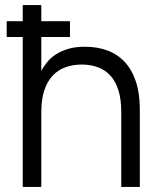

<svg xmlns="http://www.w3.org/2000/svg" viewBox="-20 -740 634 760"><path d="M6.5 -593.5V-656H70V-720H143.5V-656H257V-593.5H143.5V-459.5Q153 -477.5 167.2 -494.8Q181.5 -512 202.2 -525.2Q223 -538.5 251 -546.8Q279 -555 316 -555Q365 -555 405 -540.2Q445 -525.5 473.5 -495Q502 -464.5 517.8 -417.5Q533.5 -370.5 533.5 -306.5V0H460V-296.5Q460 -347 448.8 -382.5Q437.5 -418 416.8 -440.8Q396 -463.5 367.2 -474Q338.5 -484.5 303.5 -484.5Q269 -484.5 239.5 -474Q210 -463.5 188.8 -441Q167.5 -418.5 155.5 -382.8Q143.5 -347 143.5 -296.5V0H70V-593.5Z"/></svg>

Font: Vela Sans
Style: Regular
Weight: 400
Designer: Principal design: Mikhail Sharanda - project Manrope.
Design modification: Ravid Balaliev
Foundry: Mikhail Sharanda
Version: Version 1.001